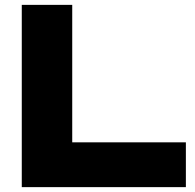

<svg xmlns="http://www.w3.org/2000/svg" viewBox="-20 -770 804 790"><path d="M277.2 -750V-92L184 -184.4H744.8V0H69.6V-750Z"/></svg>

Font: Unbounded
Style: Regular
Weight: 400
Designer: Luke Prowse, Jean-Baptiste Morizot, Fátima Lázaro, Florian Runge
Foundry: NaN
Version: Version 1.701;gftools[0.9.28.dev5+ged2979d]